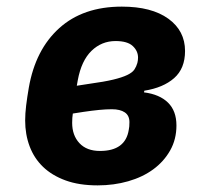

<svg xmlns="http://www.w3.org/2000/svg" viewBox="-20 -548 640 580"><path d="M275 12Q219 12 178 -3Q137 -18 110 -44Q83 -70 69.5 -106Q56 -142 56 -184Q56 -205 59 -229.5Q62 -254 67 -283Q87 -398 159 -463Q231 -528 348 -528Q438 -528 488.5 -491.5Q539 -455 539 -394Q539 -341 506 -312Q473 -283 416 -274L415 -269Q462 -263 487.5 -238Q513 -213 513 -169Q513 -127 494 -93.5Q475 -60 443 -36.5Q411 -13 367.5 -0.5Q324 12 275 12ZM282 -92Q359 -92 369 -156Q370 -161 370.5 -166Q371 -171 371 -179Q371 -199 357 -208.5Q343 -218 318 -218Q301 -218 280 -216Q259 -214 232 -210L200 -205Q199 -199 198.5 -192Q198 -185 198 -177Q198 -139 220 -115.5Q242 -92 282 -92ZM251 -295Q295 -301 322 -307.5Q349 -314 364.5 -321.5Q380 -329 386 -338Q392 -347 395 -358Q397 -366 397 -374Q397 -394 381 -409Q365 -424 329 -424Q287 -424 256.5 -394.5Q226 -365 215 -306L212 -289Z"/></svg>

Font: IBM Plex Mono
Style: Bold Italic
Weight: 700
Italic angle: -9°
Monospace: yes
Designer: Mike Abbink, Paul van der Laan, Pieter van Rosmalen
Foundry: Bold Monday
Version: Version 2.3